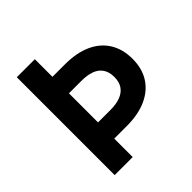

<svg xmlns="http://www.w3.org/2000/svg" viewBox="-189 -835 971 971"><g transform="rotate(-45 296.5 -350.0)"><path d="M209 -700V-574H298Q381 -574 439.5 -547.5Q498 -521 529 -471Q560 -421 560 -352Q560 -283 529 -234Q498 -185 439.5 -158.5Q381 -132 298 -132H209V0H80V-700ZM209 -248H298Q339 -248 368.5 -259Q398 -270 414 -293Q430 -316 430 -352Q430 -388 414 -411.5Q398 -435 368.5 -445.5Q339 -456 298 -456H209Z"/></g></svg>

Font: Venryn Sans SemiBold
Style: Regular
Weight: 600
Designer: Owen Earl, indestructible type* (font) & Cristiano Sobral (main changes)
Version: Version 3.60;October 28, 2020;FontCreator 13.0.0.2681 64-bit